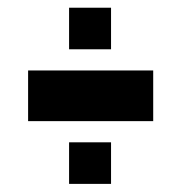

<svg xmlns="http://www.w3.org/2000/svg" viewBox="-20 -544 458 485"><path d="M51 -238V-366H367V-238ZM154.5 -79.5V-184.5H260.5V-79.5ZM154.5 -419.5V-524.5H260.5V-419.5Z"/></svg>

Font: Tourney Condensed Black
Style: Regular
Weight: 900
Width: 3
Designer: Tyler Finck
Foundry: Etcetera Type Co
Version: Version 1.010; ttfautohint (v1.8.3)